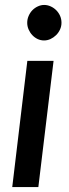

<svg xmlns="http://www.w3.org/2000/svg" viewBox="-20 -756 278 776"><path d="M196.5 -510 135 0H29.5L90.5 -510ZM228.5 -664Q228.5 -649.5 222.5 -636.5Q216.5 -623.5 206.5 -613.8Q196.5 -604 184 -598.2Q171.5 -592.5 158 -592.5Q144.5 -592.5 132.2 -598.2Q120 -604 110.8 -613.8Q101.5 -623.5 95.8 -636.5Q90 -649.5 90 -664Q90 -678.5 95.8 -691.8Q101.5 -705 111 -714.8Q120.5 -724.5 133 -730.2Q145.5 -736 158.5 -736Q172 -736 184.8 -730.2Q197.5 -724.5 207.2 -714.8Q217 -705 222.8 -692Q228.5 -679 228.5 -664Z"/></svg>

Font: Lato SemiBold
Style: Italic
Weight: 600
Italic angle: -7°
Designer: Lukasz Dziedzic with Adam Twardoch and Botio Nikoltchev
Foundry: tyPoland Lukasz Dziedzic
Version: Version 2.015; 2015-08-06; http://www.latofonts.com/